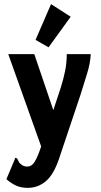

<svg xmlns="http://www.w3.org/2000/svg" viewBox="-20 -733 490 929"><path d="M114 176Q83 176 59 165.5Q35 155 11 134L51 39L54 30L63 34Q67 41 70.5 49Q74 57 87 66Q98 73 112 73Q133 73 147 51Q161 29 177 -18L179 -25L20 -471H146L238 -200L274 -309Q287 -350 295 -389.5Q303 -429 303 -471H419Q417 -426 400.5 -374Q384 -322 370 -276L265 37Q239 113 201 144.5Q163 176 114 176ZM215 -504 152 -540 227 -713 322 -652Z"/></svg>

Font: Inconsolata SemiCondensed Black
Style: Regular
Weight: 900
Width: 4
Monospace: yes
Designer: Raph Levien, Cyreal, Brenton Simpson
Foundry: Raph Levien, Cyreal, Google
Version: Version 3.001; ttfautohint (v1.8.2.53-6de2)